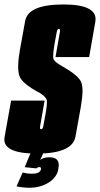

<svg xmlns="http://www.w3.org/2000/svg" viewBox="-51 -702 459 882"><path d="M84 160.5Q108.5 160.5 131 154.5Q153.5 148.5 172 137Q190.5 125.5 202.5 109.2Q214.5 93 217 73.5Q222.5 47 212.5 33.8Q202.5 20.5 176.5 20.5Q153.5 20.5 140 28.5Q126.5 36.5 118 46L116 71.5Q119.5 68 123 66.8Q126.5 65.5 129.5 65.5Q134.5 65.5 136.5 68Q138.5 70.5 137 76Q135.5 84 126.5 90Q117.5 96 94 96Q83 96 71.2 94.2Q59.5 92.5 53 90.5L25 154Q37.5 157 54.5 158.8Q71.5 160.5 84 160.5ZM116 71.5 148.5 0H90L62.5 66ZM118.5 3.5Q282 3.5 295.8 -75Q309.5 -153.5 320.5 -212.5Q335 -295 321.5 -325.8Q308 -356.5 233.5 -398.5Q196.5 -419 193.8 -433.8Q191 -448.5 200.5 -506Q207 -541.5 209.8 -555.5Q212.5 -569.5 219 -569.5Q226.5 -569.5 224.2 -555.5Q222 -541.5 204 -440H358.5Q372.5 -521.5 386.8 -601.5Q401 -681.5 240.5 -681.5Q78 -681.5 64.5 -605.5Q51 -529.5 40 -470Q26 -389 38 -353.5Q50 -318 131 -275.5Q162.5 -256 164.2 -239.2Q166 -222.5 157.5 -174.5Q150 -135 147.8 -121.8Q145.5 -108.5 138 -108.5Q130.5 -108.5 133.2 -122Q136 -135.5 154 -240H0Q-16.5 -148 -30 -72.2Q-43.5 3.5 118.5 3.5Z"/></svg>

Font: Anybody UltraCondensed ExtraBold
Style: Italic
Weight: 800
Width: 1
Italic angle: -10°
Version: Version 1.113;gftools[0.9.25]